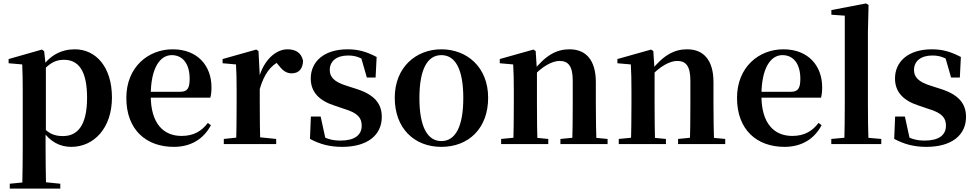

<svg xmlns="http://www.w3.org/2000/svg" viewBox="-20 -839 5681 1118"><path d="M36.9 259.3H331.1V230.8L225.4 220.1H146L36.9 230.8ZM109.4 259.3H248.4C246.4 175.6 245.4 83.5 245.4 13V-63L247.1 -75.6V-455L245.8 -460.8L237.2 -540.9L224.2 -550.4L30.2 -495.2V-470.7L109.4 -463.8C111.4 -415.2 112.4 -374.7 112.4 -308.7V13.8C112.4 83.8 111.4 175.6 109.4 259.3ZM395.1 16.2C526.8 16.2 631.9 -93.2 631.9 -271.4C631.9 -449.4 538.1 -551.9 415.6 -551.9C338.5 -551.9 267.6 -517.8 217.5 -437.5H209.1L224 -421.1C273.8 -478.5 311.2 -490.8 352.6 -490.8C435.6 -490.8 487 -429.4 487 -270.1C487 -103.7 428.1 -46.7 347.1 -46.7C301.2 -46.7 267.8 -57.7 230.6 -97.8L212.1 -82.3H224.3C272 -11.6 330.6 16.2 395.1 16.2Z M992.2 16.2C1091.4 16.2 1165.6 -29.4 1208.1 -109.9L1190.2 -123.2C1154.5 -75.9 1108.1 -47.5 1037.4 -47.5C933.6 -47.5 857.7 -117.3 857.7 -282.7C857.7 -444.8 912.5 -518 980.1 -518C1043.5 -518 1084.3 -468.1 1084.3 -380.4C1084.3 -325.7 1071.6 -304.6 1029.4 -304.6H774.1V-270.2H1204.7C1209.4 -288.1 1211.4 -306.2 1211.4 -330.9C1211.4 -454.7 1131.8 -551.9 985.4 -551.9C843.3 -551.9 715.6 -448.8 715.6 -268.8C715.6 -83.9 830.3 16.2 992.2 16.2Z M1283.2 0H1588.2V-29.9L1477.8 -41.2H1391.3L1283.2 -29.9ZM1354.2 0H1495.6C1493.6 -50.2 1492.6 -165.6 1492.6 -234.8V-398.7L1485.2 -541.7L1472.2 -550.4L1276.1 -495.2V-470.7L1354.2 -463.8C1356.9 -415.2 1357.9 -377 1357.9 -310.2V-234.8C1357.9 -165.6 1356.9 -50.2 1354.2 0ZM1492.4 -320.2C1518.2 -408.3 1553.9 -455.5 1611.4 -485.1L1574.8 -490.9L1597.8 -464.4C1622.7 -431.7 1644.5 -411.9 1678.2 -411.9C1723.4 -411.9 1743.2 -442.3 1744.7 -484.5C1734.9 -534 1698.4 -551.9 1653.6 -551.9C1587.4 -551.9 1514.8 -490.4 1486.4 -380.9H1459.3Z M1972.3 16.2C2118.7 16.2 2203.1 -51.5 2203.1 -158.3C2203.1 -236.2 2159.5 -288 2055.9 -321.1L1999.8 -339.1C1923.5 -362.6 1900.2 -391.5 1900.2 -431.8C1900.2 -482.7 1940 -515.8 2006.8 -515.8C2051.2 -515.8 2079.7 -503.8 2120 -477V-507.8L2077.6 -521.5L2116.1 -387.7H2167.1L2173.1 -507.2C2117 -536.5 2068.7 -551.9 2004.2 -551.9C1866.4 -551.9 1789.5 -480 1789.5 -382C1789.5 -300.5 1841.7 -251.5 1928.7 -223.9L1984.5 -204.9C2065.1 -180.9 2086.2 -151.4 2086.2 -107.2C2086.2 -51.4 2043.2 -20.4 1962.8 -20.4C1908.7 -20.4 1872.1 -33.6 1829.6 -62V-26L1877.6 -20.6L1847.1 -160.4H1790.2L1784.9 -30.3C1842.2 0.3 1898.9 16.2 1972.3 16.2Z M2550 16.2C2707.7 16.2 2822.4 -90.2 2822.4 -269.8C2822.4 -449.1 2698 -551.9 2550 -551.9C2402.7 -551.9 2278.6 -447.6 2278.6 -269.8C2278.6 -92.4 2391.5 16.2 2550 16.2ZM2550 -17.5C2469.3 -17.5 2422.2 -100.3 2422.2 -268.1C2422.2 -436.6 2469.3 -518 2550 -518C2631.2 -518 2677.7 -436.6 2677.7 -268.1C2677.7 -100.3 2631.2 -17.5 2550 -17.5Z M2898 0H3172.6V-29.9L3066.7 -40.2H3003.6L2898 -29.9ZM2968.2 0H3109.6C3107.6 -50.2 3106.6 -165.6 3106.6 -234.8V-428L3099.2 -541.7L3086.2 -550.4L2890.1 -495.2V-470.7L2968.2 -463.8C2970.9 -415.2 2971.9 -376.3 2971.9 -310.2V-234.8C2971.9 -165.6 2970.9 -50.2 2968.2 0ZM3243.3 0H3517.9V-29.9L3409.8 -40.2H3347.2L3243.3 -29.9ZM3312 0H3453.2C3451.2 -50.2 3449.5 -162.8 3449.5 -234.8V-360.5C3449.5 -492.9 3388.8 -551.9 3296.5 -551.9C3223.8 -551.9 3159.8 -520.8 3084.9 -425.7H3069.6L3074.5 -383.3C3135.4 -454.2 3197 -484.2 3238.2 -484.2C3289 -484.2 3315 -454.1 3315 -369.8V-234.8C3315 -162.8 3314 -50.2 3312 0Z M3583 0H3857.6V-29.9L3751.7 -40.2H3688.6L3583 -29.9ZM3653.2 0H3794.6C3792.6 -50.2 3791.6 -165.6 3791.6 -234.8V-428L3784.2 -541.7L3771.2 -550.4L3575.1 -495.2V-470.7L3653.2 -463.8C3655.9 -415.2 3656.9 -376.3 3656.9 -310.2V-234.8C3656.9 -165.6 3655.9 -50.2 3653.2 0ZM3928.3 0H4202.9V-29.9L4094.8 -40.2H4032.2L3928.3 -29.9ZM3997 0H4138.2C4136.2 -50.2 4134.5 -162.8 4134.5 -234.8V-360.5C4134.5 -492.9 4073.8 -551.9 3981.5 -551.9C3908.8 -551.9 3844.8 -520.8 3769.9 -425.7H3754.6L3759.5 -383.3C3820.4 -454.2 3882 -484.2 3923.2 -484.2C3974 -484.2 4000 -454.1 4000 -369.8V-234.8C4000 -162.8 3999 -50.2 3997 0Z M4548.2 16.2C4647.4 16.2 4721.6 -29.4 4764.1 -109.9L4746.2 -123.2C4710.5 -75.9 4664.1 -47.5 4593.4 -47.5C4489.6 -47.5 4413.7 -117.3 4413.7 -282.7C4413.7 -444.8 4468.5 -518 4536.1 -518C4599.5 -518 4640.3 -468.1 4640.3 -380.4C4640.3 -325.7 4627.6 -304.6 4585.4 -304.6H4330.1V-270.2H4760.7C4765.4 -288.1 4767.4 -306.2 4767.4 -330.9C4767.4 -454.7 4687.8 -551.9 4541.4 -551.9C4399.3 -551.9 4271.6 -448.8 4271.6 -268.8C4271.6 -83.9 4386.3 16.2 4548.2 16.2Z M4820.5 0H5111.6V-29.9L4995 -40.2H4932.2L4820.5 -29.9ZM4896.1 0H5037.6C5034.8 -69.9 5033.8 -159.6 5033.8 -234.8V-650.9L5037.6 -810L5022.6 -819L4821 -780.3V-753.3L4899.1 -747.8V-234.8C4899.1 -159.6 4898.1 -69.9 4896.1 0Z M5374.3 16.2C5520.7 16.2 5605.1 -51.5 5605.1 -158.3C5605.1 -236.2 5561.5 -288 5457.9 -321.1L5401.8 -339.1C5325.5 -362.6 5302.2 -391.5 5302.2 -431.8C5302.2 -482.7 5342 -515.8 5408.8 -515.8C5453.2 -515.8 5481.7 -503.8 5522 -477V-507.8L5479.6 -521.5L5518.1 -387.7H5569.1L5575.1 -507.2C5519 -536.5 5470.7 -551.9 5406.2 -551.9C5268.4 -551.9 5191.5 -480 5191.5 -382C5191.5 -300.5 5243.7 -251.5 5330.7 -223.9L5386.5 -204.9C5467.1 -180.9 5488.2 -151.4 5488.2 -107.2C5488.2 -51.4 5445.2 -20.4 5364.8 -20.4C5310.7 -20.4 5274.1 -33.6 5231.6 -62V-26L5279.6 -20.6L5249.1 -160.4H5192.2L5186.9 -30.3C5244.2 0.3 5300.9 16.2 5374.3 16.2Z"/></svg>

Font: Source Han Serif TW VF
Style: Regular
Weight: 250
Designer: Ryoko NISHIZUKA 西塚涼子 (kana & ideographs); Frank Grießhammer (Latin, Greek & Cyrillic); Wenlong ZHANG 张文龙 (bopomofo); San
Foundry: Adobe
Version: Version 2.002;hotconv 1.1.0;makeotfexe 2.6.0